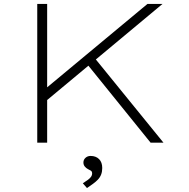

<svg xmlns="http://www.w3.org/2000/svg" viewBox="-20 -720 953 969"><path d="M195 -196 196 -261 724 -700H800ZM168 0V-700H218V0ZM740 0 416 -401 449 -438 805 0ZM419 229 398 205Q414 195 424.5 187Q435 179 440 171.5Q445 164 445 156Q445 145 438 141Q431 137 423 133Q415 129 408 120.5Q401 112 401 100Q401 86 411.5 76.5Q422 67 437 67Q464 67 480 83Q496 99 496 128Q496 146 490.5 160.5Q485 175 474 186.5Q463 198 449 208Q435 218 419 229Z"/></svg>

Font: Lexend Peta ExtraLight
Style: Regular
Weight: 250
Version: Version 1.007